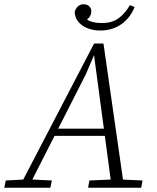

<svg xmlns="http://www.w3.org/2000/svg" viewBox="-43 -880 734 900"><path d="M-23 0 -16 -34 81 -39H97L200 -34L193 0ZM46 0 398 -676H442L539 0H481L397 -627H400L359 -531L89 0ZM198 -243 204 -277H476L475 -243ZM370 0 376 -34 493 -39H518L625 -34L619 0ZM428 -737Q378 -737 344 -760Q310 -783 307 -823Q311 -839 321.5 -849.5Q332 -860 349 -860Q365 -860 375 -851Q385 -842 385 -826Q385 -810 373.5 -796.5Q362 -783 343 -776L340 -809Q355 -791 377.5 -781.5Q400 -772 435 -772Q481 -772 511.5 -793.5Q542 -815 566 -856L588 -847Q567 -795 525 -766Q483 -737 428 -737Z"/></svg>

Font: Source Serif 4 Light
Style: Italic
Weight: 300
Italic angle: -12°
Designer: Frank Grießhammer
Foundry: Adobe Systems Incorporated
Version: Version 4.004;hotconv 1.0.116;makeotfexe 2.5.65601